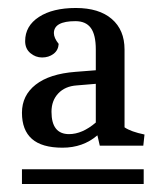

<svg xmlns="http://www.w3.org/2000/svg" viewBox="-20 -717 400 481"><path d="M224 -378Q188 -347 136.5 -347Q85 -347 60 -369Q35 -391 35 -434.5Q35 -478 69.5 -505Q104 -532 169 -537L220 -541V-593Q220 -630 207.5 -647Q195 -664 169 -664Q115 -664 115 -634Q115 -622 127 -607Q126 -591 114 -582Q102 -573 85.5 -573Q69 -573 56 -584Q43 -595 43 -614Q43 -652 77.5 -674.5Q112 -697 170 -697Q228 -697 260 -669.5Q292 -642 292 -593V-398Q308 -387 342 -380L339 -352H230ZM109 -437Q109 -381 153 -381Q186 -381 220 -410V-507L172 -503Q143 -501 126 -483Q109 -465 109 -437ZM35 -256V-293H340V-256Z"/></svg>

Font: Cambo
Style: Regular
Weight: 400
Designer: Carolina Giovagnoli, Andres Torresi
Foundry: Carolina Giovagnoli, Andres Torresi
Version: Version 2.001